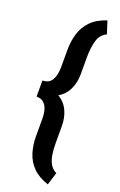

<svg xmlns="http://www.w3.org/2000/svg" viewBox="-180 -828 660 1052"><g transform="rotate(20 150.0 -302.0)"><path d="M251.5 -779.8 274.9 -706.5Q238.8 -690.4 226.8 -648.7Q214.8 -606.9 214.8 -552.7V-453.1Q214.8 -403.8 195.8 -363.8Q176.8 -323.7 136 -300Q95.2 -276.4 29.3 -276.4V-348.6Q67.4 -348.6 84 -377Q100.6 -405.3 100.6 -453.1V-552.7Q100.6 -604 114.3 -648.7Q127.9 -693.4 160.9 -727.3Q193.8 -761.2 251.5 -779.8ZM274.4 102.5 251.5 176.3Q193.8 157.2 160.9 123.5Q127.9 89.8 114.3 45.2Q100.6 0.5 100.6 -50.8V-150.4Q100.6 -182.1 93.3 -205.6Q85.9 -229 70.3 -241.9Q54.7 -254.9 29.3 -254.9V-327.1Q95.2 -327.1 136 -303.7Q176.8 -280.3 195.8 -240.2Q214.8 -200.2 214.8 -150.4V-50.8Q214.8 -14.6 219.7 16.1Q224.6 46.9 237.8 69.1Q251 91.3 274.4 102.5Z"/></g></svg>

Font: Roboto Condensed SemiBold
Style: Regular
Weight: 600
Designer: Christian Robertson
Foundry: Google
Version: Version 3.008; 2023